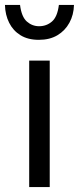

<svg xmlns="http://www.w3.org/2000/svg" viewBox="-28 -756 319 776"><path d="M90 0V-511H173V0ZM129 -595Q85 -595 55 -613.5Q25 -632 9 -664Q-7 -696 -8 -736H53Q59 -688 80.5 -669Q102 -650 130 -650Q160 -650 182 -669Q204 -688 210 -736H271Q270 -696 252.5 -664Q235 -632 204 -613.5Q173 -595 129 -595Z"/></svg>

Font: Chivo Medium Light
Style: Regular
Weight: 300
Version: Version 2.002